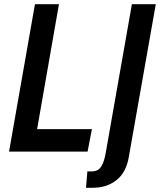

<svg xmlns="http://www.w3.org/2000/svg" viewBox="-20 -720 762 912"><path d="M23 0 146 -700H260L147.5 -56.5L106 -106.5H416.5L396 0ZM388.5 172 395 94H418Q433.5 94 445.8 86.5Q458 79 467.5 58.5Q477 38 483.5 -1L606.5 -700H720L591.5 27.5Q579 99.5 533 135.8Q487 172 420.5 172Z"/></svg>

Font: Cabin SemiCondensedSemiBold
Style: Italic
Weight: 600
Width: 4
Italic angle: -10°
Designer: Pablo Impallari
Foundry: Pablo Impallari. http://www.impallari.com Igino Marini. http://www.ikern.com
Version: Version 3.001